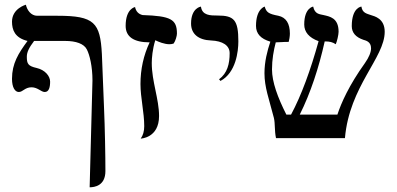

<svg xmlns="http://www.w3.org/2000/svg" viewBox="-20 -587 1687 816"><path d="M170 -196C188 -196 193 -215.8 193 -240C193 -264 171 -290 136 -298C99.1 -306.4 94 -316 94 -346C94 -365 103 -384 125 -413H257C303 -413 337 -401 349 -377C361 -354 373 -305 373 -245L361 209C381 209 428 203 428 140C428 77 426 -41 422 -132L413 -357C406 -491 381 -520 225 -520H138C112 -520 95 -544 90 -567C90 -567 31 -551 31 -495C31 -460 43 -426 97 -413C58 -360 31 -317 31 -252C31 -215 44 -196 60 -196C77 -196 86 -216 114 -216C140 -216 155 -196 170 -196Z M593 -51C593 -29 588 -12 578 2C578 2 656 0 656 -94C656 -166 625 -241 625 -319C625 -340 628 -378 640 -416C654 -409 679 -399 700 -399C706 -399 713 -400 718 -402C726 -413 732 -435 732 -444C732 -505 706 -519 586 -523C569 -527 558 -538 554 -557C554 -557 514 -551 514 -477C514 -431 548 -407 616 -407C590 -352 577 -292 577 -230C577 -172 593 -109 593 -51Z M917 -243C983 -278 993 -369 993 -411C993 -502 975 -521 905 -521C874 -521 839 -521 834 -559C834 -559 792 -554 792 -487C792 -443 823 -417 877 -415C926 -413 956 -394 956 -361C956 -315 946 -276 911 -250Z M1615 -452C1615 -509 1571 -518 1556 -523C1540 -529 1520 -531 1516 -559C1516 -559 1475 -556 1475 -476C1475 -448 1492 -429 1524 -418C1533 -415 1557 -411 1557 -382C1557 -365 1548 -343 1531 -319C1463 -224 1430 -149 1414 -100H1254C1300 -192 1335 -299 1360 -411C1382 -411 1393 -408 1407 -399C1412 -410 1419 -439 1419 -452C1419 -512 1380 -517 1355 -523C1339 -527 1318 -526 1311 -559C1311 -559 1273 -554 1273 -483C1273 -451 1293 -427 1334 -412C1300 -289 1261 -182 1217 -100H1197C1160 -173 1136 -239 1136 -292C1136 -334 1143 -373 1152 -407C1169 -407 1180 -409 1207 -409C1209 -415 1212 -433 1212 -444C1212 -487 1196 -513 1163 -520C1121 -528 1112 -535 1105 -559C1105 -559 1068 -550 1068 -477C1068 -444 1088 -422 1129 -410C1116 -371 1104 -325 1104 -276C1104 -216 1123 -168 1144 -86C1150 -61 1146 -33 1153 0H1446C1465 -221 1615 -341 1615 -452Z"/></svg>

Font: Libertinus Serif Display
Style: Regular
Weight: 400
Designer: Philipp H. Poll
Foundry: Khaled Hosny
Version: Version 6.1